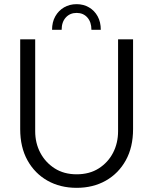

<svg xmlns="http://www.w3.org/2000/svg" viewBox="-20 -889 736 922"><path d="M348 -869Q381 -869 407.5 -853.5Q434 -838 449 -810.5Q464 -783 464 -746H419Q419 -783 399.5 -805Q380 -827 348 -827Q316 -827 296 -805Q276 -783 276 -746H230Q230 -783 245.5 -810.5Q261 -838 287.5 -853.5Q314 -869 348 -869ZM348 13Q269 13 208 -21.5Q147 -56 112 -119Q77 -182 77 -269V-700H149V-259Q149 -202 173.5 -155.5Q198 -109 242.5 -80.5Q287 -52 348 -52Q410 -52 454.5 -80.5Q499 -109 523 -155.5Q547 -202 547 -259V-700H619V-269Q619 -182 584 -119Q549 -56 488 -21.5Q427 13 348 13Z"/></svg>

Font: MuseoModerno Thin Light
Style: Regular
Weight: 300
Version: Version 1.003